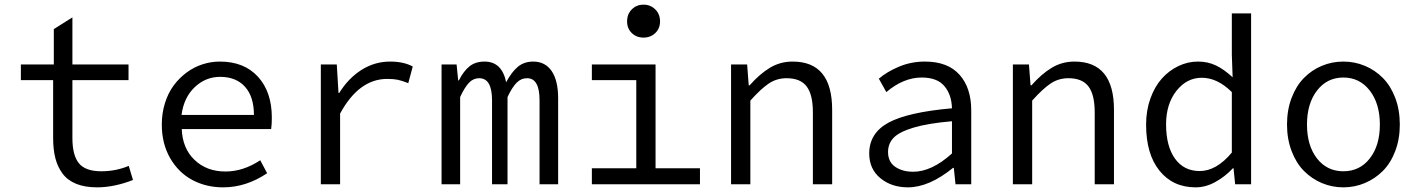

<svg xmlns="http://www.w3.org/2000/svg" viewBox="-20 -784 6036 817"><path d="M393.1 13.2Q341.3 13.2 304.4 -1.7Q267.6 -16.6 246.3 -45.2Q225.1 -73.7 215.6 -110.8Q206.1 -147.9 206.1 -196.8V-442.9H68.8V-509.8H209V-660.2L288.1 -710V-509.8H526.9V-442.9H288.1V-195.8Q288.1 -123.5 315.7 -89.4Q343.3 -55.2 411.1 -55.2Q472.7 -55.2 527.8 -78.1L545.9 -18.1Q465.3 13.2 393.1 13.2Z M929.7 13.2Q856.9 13.2 798.1 -18.3Q739.3 -49.8 703.9 -111.3Q668.5 -172.9 668.5 -253.9Q668.5 -302.2 681.9 -345.2Q695.3 -388.2 719 -420.2Q742.7 -452.1 773.9 -475.3Q805.2 -498.5 841.6 -510.3Q877.9 -522 915.5 -522Q1019 -522 1077.9 -457.3Q1136.7 -392.6 1136.7 -283.2Q1136.7 -254.9 1133.8 -234.9H753.4Q756.3 -152.8 807.9 -103.5Q859.4 -54.2 939.5 -54.2Q1015.1 -54.2 1087.4 -102.1L1116.7 -46.9Q1027.3 13.2 929.7 13.2ZM752.4 -294.9H1060.5Q1060.5 -372.6 1022.5 -414.8Q984.4 -457 916.5 -457Q855 -457 808.6 -413.1Q762.2 -369.1 752.4 -294.9Z M1345.2 0V-509.8H1413.1L1420.4 -388.2H1423.3Q1462.4 -451.2 1518.3 -486.6Q1574.2 -522 1640.1 -522Q1697.8 -522 1736.3 -501L1717.3 -430.2Q1689.9 -440.9 1672.4 -444.6Q1654.8 -448.2 1627.4 -448.2Q1507.3 -448.2 1427.2 -300.8V0Z M1858.9 0V-509.8H1922.9L1929.7 -441.9H1932.6Q1952.1 -481 1977.5 -501.5Q2002.9 -522 2042 -522Q2115.7 -522 2133.8 -434.1Q2157.2 -478 2183.8 -500Q2210.4 -522 2249 -522Q2299.8 -522 2327.4 -481.7Q2355 -441.4 2355 -365.2V0H2275.9V-357.9Q2275.9 -451.2 2222.7 -451.2Q2197.3 -451.2 2178.2 -431.9Q2159.2 -412.6 2139.6 -371.1V0H2073.7V-357.9Q2073.7 -451.2 2019 -451.2Q1994.1 -451.2 1975.8 -432.1Q1957.5 -413.1 1938 -371.1V0Z M2648.4 -692.9Q2648.4 -724.1 2668.5 -744.1Q2688.5 -764.2 2718.3 -764.2Q2748 -764.2 2768.3 -744.1Q2788.6 -724.1 2788.6 -692.9Q2788.6 -662.6 2768.3 -643.3Q2748 -624 2718.3 -624Q2688.5 -624 2668.5 -643.3Q2648.4 -662.6 2648.4 -692.9ZM2498.5 0V-67.9H2687.5V-442.9H2498.5V-509.8H2769.5V-67.9H2958.5V0Z M3090.8 0V-509.8H3159.2L3166 -420.9H3169.9Q3212.4 -469.2 3256.1 -495.6Q3299.8 -522 3353 -522Q3521 -522 3521 -316.9V0H3439V-306.2Q3439 -380.9 3412.6 -416Q3386.2 -451.2 3327.1 -451.2Q3285.6 -451.2 3252.2 -429.2Q3218.8 -407.2 3172.9 -356V0Z M3843.8 13.2Q3773.4 13.2 3726.1 -25.9Q3678.7 -64.9 3678.7 -130.9Q3678.7 -217.3 3760.5 -262Q3842.3 -306.6 4030.8 -323.2Q4029.3 -381.3 3998.5 -417.7Q3967.8 -454.1 3901.9 -454.1Q3824.7 -454.1 3751.5 -392.1L3719.7 -449.2Q3754.4 -479 3805.9 -500.5Q3857.4 -522 3915.5 -522Q4012.7 -522 4062.7 -466.3Q4112.8 -410.6 4112.8 -314V0H4045.9L4038.6 -69.8H4035.6Q3933.1 13.2 3843.8 13.2ZM3865.7 -53.2Q3944.8 -53.2 4030.8 -130.9V-268.1Q3929.2 -259.3 3868.2 -241.2Q3807.1 -223.1 3783 -198.2Q3758.8 -173.3 3758.8 -137.2Q3758.8 -95.2 3789.3 -74.2Q3819.8 -53.2 3865.7 -53.2Z M4290 0V-509.8H4358.4L4365.2 -420.9H4369.1Q4411.6 -469.2 4455.3 -495.6Q4499 -522 4552.2 -522Q4720.2 -522 4720.2 -316.9V0H4638.2V-306.2Q4638.2 -380.9 4611.8 -416Q4585.4 -451.2 4526.4 -451.2Q4484.9 -451.2 4451.4 -429.2Q4418 -407.2 4372.1 -356V0Z M5067.9 13.2Q4971.2 13.2 4914.1 -57.4Q4856.9 -127.9 4856.9 -253.9Q4856.9 -314 4875.2 -365Q4893.6 -416 4924.1 -450Q4954.6 -483.9 4994.4 -502.9Q5034.2 -522 5077.6 -522Q5119.6 -522 5154.3 -505.4Q5189 -488.8 5225.1 -455.1L5221.7 -550.8V-727.1H5303.7V0H5235.8L5229 -67.9H5226.1Q5193.4 -32.7 5151.9 -9.8Q5110.4 13.2 5067.9 13.2ZM5085 -56.2Q5156.2 -56.2 5221.7 -134.8V-392.1Q5160.6 -453.1 5093.8 -453.1Q5029.8 -453.1 4985.8 -397.2Q4941.9 -341.3 4941.9 -254.9Q4941.9 -162.1 4979.7 -109.1Q5017.6 -56.2 5085 -56.2Z M5456.5 -253.9Q5456.5 -316.4 5476.1 -367.7Q5495.6 -418.9 5528.6 -452.4Q5561.5 -485.8 5604.7 -503.9Q5647.9 -522 5696.3 -522Q5744.6 -522 5787.8 -503.9Q5831.1 -485.8 5864.3 -452.4Q5897.5 -418.9 5917 -367.7Q5936.5 -316.4 5936.5 -253.9Q5936.5 -192.4 5917 -141.1Q5897.5 -89.8 5864.3 -56.6Q5831.1 -23.4 5787.8 -5.1Q5744.6 13.2 5696.3 13.2Q5647.9 13.2 5604.7 -5.1Q5561.5 -23.4 5528.6 -56.6Q5495.6 -89.8 5476.1 -141.1Q5456.5 -192.4 5456.5 -253.9ZM5584 -109.9Q5626.5 -55.2 5696.3 -55.2Q5766.1 -55.2 5808.8 -109.9Q5851.6 -164.6 5851.6 -253.9Q5851.6 -343.3 5808.6 -398.7Q5765.6 -454.1 5696.3 -454.1Q5627 -454.1 5584.2 -398.7Q5541.5 -343.3 5541.5 -253.9Q5541.5 -164.6 5584 -109.9Z"/></svg>

Font: Office Code Pro D
Style: Regular
Weight: 400
Designer: Nathan Rutzky & Paul D. Hunt
Foundry: Adobe Systems Incorporated
Version: Version 1.004;PS 001.004;hotconv 1.0.70;makeotf.lib2.5.58329